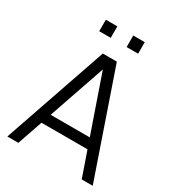

<svg xmlns="http://www.w3.org/2000/svg" viewBox="-211 -1031 1057 1156"><g transform="rotate(30 317.0 -453.0)"><path d="M182 -905.5H262V-825.5H182ZM372.5 -905.5H452.5V-825.5H372.5ZM613.5 0H537L476.5 -174.5H156.5L96.5 0H20L268 -720H365.5ZM316 -637 180.5 -243.5H452.5Z"/></g></svg>

Font: CCSD_manrope
Style: Regular
Weight: 400
Designer: Mikhail Sharanda
Foundry: Mikhail Sharanda
Version: Version 4.503